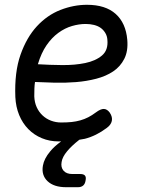

<svg xmlns="http://www.w3.org/2000/svg" viewBox="-20 -580 640 801"><path d="M315 146Q329 146 334.5 152.5Q340 159 337 173Q335 187 327 194Q319 201 305 201H256Q205 201 178.5 176Q152 151 159 111Q164 82 189 52Q206 31 235 10H225Q187 10 154.5 -3.5Q122 -17 98 -41.5Q74 -66 60 -100Q46 -134 44 -175Q40 -279 65.5 -351.5Q91 -424 134 -470.5Q177 -517 232 -538.5Q287 -560 343 -560Q420 -560 462.5 -522Q505 -484 511 -414Q515 -367 498.5 -334.5Q482 -302 452 -282Q422 -262 381.5 -251.5Q341 -241 297 -237.5Q253 -234 208.5 -235Q164 -236 126 -238Q124 -225 123.5 -210Q123 -195 123 -178Q124 -153 133 -133Q142 -113 157.5 -98.5Q173 -84 193 -76.5Q213 -69 235 -69Q260 -69 279 -71Q298 -73 315.5 -78Q333 -83 348.5 -91Q364 -99 380 -111Q400 -126 413.5 -125.5Q427 -125 438 -110Q450 -92 446.5 -75.5Q443 -59 425 -46Q381 -13 334 -1Q323 1 311 3Q278 29 260 51Q240 75 237 96Q233 118 245 132Q257 146 282 146ZM138 -312Q187 -309 239.5 -308.5Q292 -308 335.5 -317Q379 -326 405.5 -348.5Q432 -371 428 -414Q427 -430 419 -443Q411 -456 399.5 -464Q388 -472 372 -476Q356 -480 337 -480Q310 -480 280.5 -471.5Q251 -463 223.5 -443Q196 -423 174 -391Q152 -359 138 -312Z"/></svg>

Font: Maple Mono NL Light
Style: Italic
Weight: 300
Italic angle: -10°
Monospace: yes
Designer: subframe7536
Version: Version 7.000